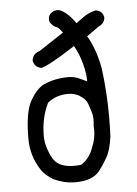

<svg xmlns="http://www.w3.org/2000/svg" viewBox="-54 -802 608 851"><g transform="rotate(-5 250.0 -376.5)"><path d="M248 7Q199 7 153 -14Q114 -36 97 -64Q56 -127 56 -203Q56 -323 85 -372.5Q114 -422 145 -437Q195 -460 257 -460Q282 -460 305.5 -449Q329 -438 338 -434Q338 -468 326.5 -512.5Q315 -557 293 -595Q178 -520 141 -511Q110 -517 105 -547Q108 -577 139 -586L250 -659Q232 -683 222 -686Q212 -689 205 -698Q193 -707 193 -721V-725Q193 -740 205.5 -750Q218 -760 233 -760Q244 -760 256 -753Q286 -735 313 -695L342 -716Q369 -737 403 -744Q434 -739 438 -709Q436 -683 410 -672L355 -633Q390 -576 407 -486Q421 -377 421 -269Q421 -225 419 -182Q411 -121 392 -88.5Q373 -56 355 -33Q323 7 248 7ZM249 -66Q264 -66 279 -68Q319 -94 334 -141Q350 -177 350 -217L349 -234Q351 -250 351 -263Q351 -281 345.5 -298.5Q340 -316 333 -336Q326 -356 297 -374Q274 -386 249 -386Q195 -386 157 -355Q125 -291 125 -209Q125 -179 136 -148Q147 -117 159 -101Q184 -66 249 -66Z"/></g></svg>

Font: Xiaolai SC
Style: Regular
Weight: 400
Designer: Nozomi Seto 瀬戸のぞみ
Version: Version 3.11;December 4, 2020;FontCreator 13.0.0.2613 64-bit